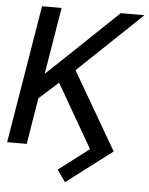

<svg xmlns="http://www.w3.org/2000/svg" viewBox="-63 -760 765 987"><g transform="rotate(5 319.0 -266.5)"><path d="M214.5 -711.6 157.3 -366.8 244.3 -448.9 519.9 -711.6H642L313.6 -399.1L545.5 0L309.7 179L267 117.9L423.3 -1.4L235.1 -327.8L136 -238.6L96.6 0H-4.3L113.6 -711.6Z"/></g></svg>

Font: Inter UI
Style: Italic
Weight: 400
Italic angle: -9.39999°
Designer: Rasmus Andersson
Foundry: rsms
Version: 3.2;8d6f07862